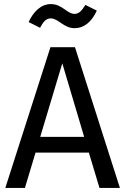

<svg xmlns="http://www.w3.org/2000/svg" viewBox="-20 -920 613 940"><path d="M177 -250 285 -610 392 -250ZM467 0H567L347 -689H227L6 0H102L154 -173H415ZM229 -830C265 -830 292 -782 345 -782C390 -782 428 -811 454 -868L398 -896C380 -866 365 -852 345 -852C308 -852 285 -900 229 -900C179 -900 143 -861 120 -812L176 -784C192 -814 206 -830 229 -830Z"/></svg>

Font: Fira Math
Style: Regular
Weight: 400
Designer: Xiangdong Zeng
Foundry: Xiangdong Zeng
Version: Version 0.3.4